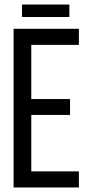

<svg xmlns="http://www.w3.org/2000/svg" viewBox="-20 -827 400 847"><path d="M77 -807V-752H286V-807ZM118 -390V-629H328V-700H40V0H328V-71H118V-320H289V-390Z"/></svg>

Font: VL Bebas Neue Regular
Style: Regular
Weight: 400
Designer: Ryoichi Tsunekawa
Foundry: Ryoichi Tsunekawa
Version: Version 001.003